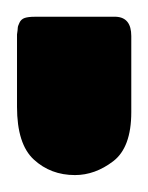

<svg xmlns="http://www.w3.org/2000/svg" viewBox="-27 48 176 228"><path d="M-6.8 88.9Q-5.9 83 -5.9 81.1Q-5.9 79.1 -3.9 75Q-2 70.8 2.4 69.3Q6.8 67.9 14.2 67.9H110.8Q128.9 68.8 128.9 90.8V181.2Q128.9 223.1 107.4 239.5Q85.9 255.9 62 255.9Q33.2 255.9 13.2 237.5Q-6.8 219.2 -6.8 174.8Z"/></svg>

Font: CMU Sans Serif
Style: Bold
Weight: 700
Version: Version 0.7.0